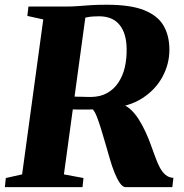

<svg xmlns="http://www.w3.org/2000/svg" viewBox="-31 -770 759 790"><path d="M-11 0 -7 -37.5 60 -52.5 147 -690 81.5 -704.5 86 -743H234Q266.5 -743 291.5 -745Q316.5 -747 343.5 -748.8Q370.5 -750.5 408 -750.5Q507 -750.5 563 -727.8Q619 -705 642.5 -663.5Q666 -622 666 -565.5Q666 -506 637 -453Q608 -400 553.5 -365.2Q499 -330.5 421.5 -325.5L454 -343Q479 -342.5 500.2 -325Q521.5 -307.5 538.5 -281Q555.5 -254.5 568.5 -225.8Q581.5 -197 590 -173Q599.5 -147.5 608 -123.8Q616.5 -100 626.5 -81Q636.5 -62 649.8 -50.8Q663 -39.5 682.5 -38L678 0H485.5Q474 0 462.2 -17Q450.5 -34 440 -60.2Q429.5 -86.5 421.5 -114.5Q412 -146.5 402.8 -179Q393.5 -211.5 384.5 -240.5Q375.5 -269.5 367.2 -290.5Q359 -311.5 350.5 -320Q343 -319.5 331.8 -319.2Q320.5 -319 307.5 -319.2Q294.5 -319.5 282.2 -319.5Q270 -319.5 260.5 -319.5L266.5 -373Q273.5 -372.5 284 -372.2Q294.5 -372 306 -371.8Q317.5 -371.5 327.5 -371.2Q337.5 -371 343.5 -371Q382 -371.5 410 -387.2Q438 -403 456.2 -430.5Q474.5 -458 482.8 -494Q491 -530 490 -571.5Q489 -633.5 460.5 -668.2Q432 -703 376 -703Q366 -703 352.8 -702.2Q339.5 -701.5 326.2 -698.8Q313 -696 302.5 -690.5L323.5 -722.5L232 -52.5L312.5 -37.5L308.5 0Z"/></svg>

Font: Merriweather 72pt Black
Style: Italic
Weight: 900
Italic angle: -7.8°
Version: Version 2.101